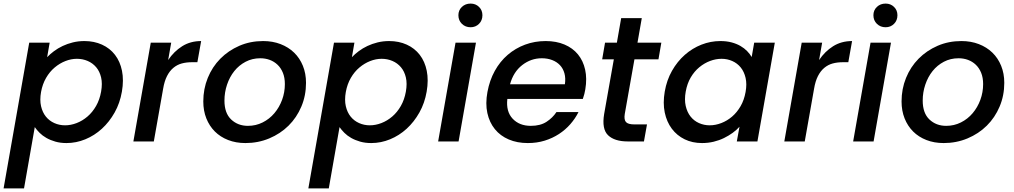

<svg xmlns="http://www.w3.org/2000/svg" viewBox="-43 -789 5658 1071"><path d="M220 -470Q236 -487 258 -503.5Q280 -520 306.5 -532.5Q333 -545 363.5 -552.5Q394 -560 428 -560Q482 -560 526 -540Q570 -520 598.5 -483Q627 -446 637.5 -394Q648 -342 637 -278Q626 -214 596.5 -161.5Q567 -109 525.5 -71Q484 -33 433 -12Q382 9 328 9Q294 9 266 1Q238 -7 216 -19.5Q194 -32 178 -48Q162 -64 151 -80L91 262H-23L120 -551H234ZM521 -278Q529 -323 521 -357Q513 -391 493.5 -414Q474 -437 446 -449Q418 -461 386 -461Q354 -461 322 -448.5Q290 -436 262 -412.5Q234 -389 214 -354.5Q194 -320 186 -276Q178 -231 186 -196.5Q194 -162 213 -138.5Q232 -115 260 -102.5Q288 -90 320 -90Q352 -90 384.5 -102.5Q417 -115 445 -139Q473 -163 493 -198Q513 -233 521 -278Z M701 0 798 -551H912L895 -454Q927 -502 973 -531Q1019 -560 1079 -560L1058 -442H1029Q997 -442 971 -435Q945 -428 924 -410.5Q903 -393 888.5 -364.5Q874 -336 867 -294L815 0Z M1664 -327Q1664 -256 1638 -194.5Q1612 -133 1566.5 -88Q1521 -43 1459 -17Q1397 9 1326 9Q1273 9 1229.5 -8Q1186 -25 1155.5 -55.5Q1125 -86 1108 -128.5Q1091 -171 1091 -223Q1091 -293 1116 -354.5Q1141 -416 1186 -461.5Q1231 -507 1292 -533.5Q1353 -560 1425 -560Q1478 -560 1522 -543Q1566 -526 1597.5 -495.5Q1629 -465 1646.5 -422Q1664 -379 1664 -327ZM1209 -228Q1209 -158 1246.5 -122.5Q1284 -87 1340 -87Q1384 -87 1422 -106Q1460 -125 1487.5 -157.5Q1515 -190 1530.5 -232Q1546 -274 1546 -320Q1546 -356 1535 -383Q1524 -410 1505 -428Q1486 -446 1461.5 -455Q1437 -464 1409 -464Q1364 -464 1327 -444.5Q1290 -425 1264 -392.5Q1238 -360 1223.5 -317Q1209 -274 1209 -228Z M1920 -470Q1936 -487 1958 -503.5Q1980 -520 2006.5 -532.5Q2033 -545 2063.5 -552.5Q2094 -560 2128 -560Q2182 -560 2226 -540Q2270 -520 2298.5 -483Q2327 -446 2337.5 -394Q2348 -342 2337 -278Q2326 -214 2296.5 -161.5Q2267 -109 2225.5 -71Q2184 -33 2133 -12Q2082 9 2028 9Q1994 9 1966 1Q1938 -7 1916 -19.5Q1894 -32 1878 -48Q1862 -64 1851 -80L1791 262H1677L1820 -551H1934ZM2221 -278Q2229 -323 2221 -357Q2213 -391 2193.5 -414Q2174 -437 2146 -449Q2118 -461 2086 -461Q2054 -461 2022 -448.5Q1990 -436 1962 -412.5Q1934 -389 1914 -354.5Q1894 -320 1886 -276Q1878 -231 1886 -196.5Q1894 -162 1913 -138.5Q1932 -115 1960 -102.5Q1988 -90 2020 -90Q2052 -90 2084.5 -102.5Q2117 -115 2145 -139Q2173 -163 2193 -198Q2213 -233 2221 -278Z M2498 -551H2612L2515 0H2401ZM2582 -637Q2553 -637 2533.5 -656Q2514 -675 2514 -704Q2514 -732 2533.5 -750.5Q2553 -769 2582 -769Q2610 -769 2629 -750.5Q2648 -732 2648 -704Q2648 -675 2629 -656Q2610 -637 2582 -637Z M2979 -464Q2919 -464 2870 -426Q2821 -388 2802 -319H3108Q3113 -353 3105.5 -380Q3098 -407 3080.5 -425.5Q3063 -444 3037 -454Q3011 -464 2979 -464ZM3184 -164Q3166 -128 3138.5 -96.5Q3111 -65 3075 -41.5Q3039 -18 2995.5 -4.5Q2952 9 2901 9Q2842 9 2795 -11Q2748 -31 2717.5 -68.5Q2687 -106 2675.5 -158.5Q2664 -211 2676 -276Q2688 -341 2717 -393.5Q2746 -446 2789 -483Q2832 -520 2886 -540Q2940 -560 3001 -560Q3060 -560 3106 -540.5Q3152 -521 3181 -485.5Q3210 -450 3221 -400.5Q3232 -351 3222 -291Q3220 -278 3216.5 -264.5Q3213 -251 3208 -237H2787Q2779 -167 2816.5 -127Q2854 -87 2918 -87Q2971 -87 3005.5 -109.5Q3040 -132 3061 -164Z M3381 -458H3316L3332 -551H3398L3422 -688H3537L3513 -551H3646L3630 -458H3496L3442 -153Q3437 -122 3448.5 -108.5Q3460 -95 3496 -95H3566L3549 0H3459Q3385 0 3349 -34.5Q3313 -69 3327 -153Z M3665 -278Q3676 -342 3705.5 -394Q3735 -446 3777 -483Q3819 -520 3870 -540Q3921 -560 3975 -560Q4010 -560 4038 -552.5Q4066 -545 4087.5 -532.5Q4109 -520 4124.5 -504Q4140 -488 4150 -471L4164 -551H4279L4182 0H4067L4082 -82Q4066 -64 4044 -48Q4022 -32 3995.5 -19Q3969 -6 3938 1.5Q3907 9 3873 9Q3819 9 3776 -12Q3733 -33 3704.5 -71Q3676 -109 3665 -161.5Q3654 -214 3665 -278ZM4116 -276Q4124 -320 4116 -354.5Q4108 -389 4089 -412.5Q4070 -436 4042 -448.5Q4014 -461 3982 -461Q3950 -461 3918 -449Q3886 -437 3858 -414Q3830 -391 3810 -357Q3790 -323 3782 -278Q3774 -233 3782 -198Q3790 -163 3809 -139Q3828 -115 3856 -102.5Q3884 -90 3916 -90Q3948 -90 3980.5 -102.5Q4013 -115 4040.5 -138.5Q4068 -162 4088 -196.5Q4108 -231 4116 -276Z M4332 0 4429 -551H4543L4526 -454Q4558 -502 4604 -531Q4650 -560 4710 -560L4689 -442H4660Q4628 -442 4602 -435Q4576 -428 4555 -410.5Q4534 -393 4519.5 -364.5Q4505 -336 4498 -294L4446 0Z M4813 -551H4927L4830 0H4716ZM4897 -637Q4868 -637 4848.5 -656Q4829 -675 4829 -704Q4829 -732 4848.5 -750.5Q4868 -769 4897 -769Q4925 -769 4944 -750.5Q4963 -732 4963 -704Q4963 -675 4944 -656Q4925 -637 4897 -637Z M5559 -327Q5559 -256 5533 -194.5Q5507 -133 5461.5 -88Q5416 -43 5354 -17Q5292 9 5221 9Q5168 9 5124.5 -8Q5081 -25 5050.5 -55.5Q5020 -86 5003 -128.5Q4986 -171 4986 -223Q4986 -293 5011 -354.5Q5036 -416 5081 -461.5Q5126 -507 5187 -533.5Q5248 -560 5320 -560Q5373 -560 5417 -543Q5461 -526 5492.5 -495.5Q5524 -465 5541.5 -422Q5559 -379 5559 -327ZM5104 -228Q5104 -158 5141.5 -122.5Q5179 -87 5235 -87Q5279 -87 5317 -106Q5355 -125 5382.5 -157.5Q5410 -190 5425.5 -232Q5441 -274 5441 -320Q5441 -356 5430 -383Q5419 -410 5400 -428Q5381 -446 5356.5 -455Q5332 -464 5304 -464Q5259 -464 5222 -444.5Q5185 -425 5159 -392.5Q5133 -360 5118.5 -317Q5104 -274 5104 -228Z"/></svg>

Font: SVN-Poppins Medium
Style: Italic
Weight: 500
Italic angle: -10°
Designer: Ninad Kale (Devanagari), Jonny Pinhorn (Latin)
Foundry: Indian Type Foundry
Version: Version 3.002 2017; ttfautohint (v1.8.3)